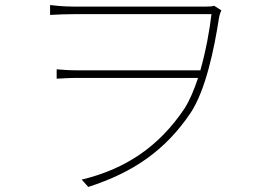

<svg xmlns="http://www.w3.org/2000/svg" viewBox="-20 -715 1040 759"><path d="M178 -695V-656C217 -658 241 -659 270 -659C341 -659 755 -659 816 -659C809 -598 794 -514 772 -437H285C253 -437 229 -439 204 -441V-404C229 -405 253 -407 285 -407H763C747 -359 729 -316 708 -284C609 -137 478 -47 303 -5L329 24C506 -33 633 -120 733 -268C793 -358 827 -522 846 -646C849 -661 853 -669 855 -674L827 -692C820 -690 810 -689 796 -689C752 -689 341 -689 270 -689C231 -689 194 -693 178 -695Z"/></svg>

Font: Noto Sans CJK HK Thin
Style: Regular
Weight: 100
Designer: Ryoko NISHIZUKA 西塚涼子 (kana, bopomofo & ideographs); Paul D. Hunt (Latin, Greek & Cyrillic); Sandoll Communications 산돌커뮤니
Foundry: Adobe
Version: Version 2.004;hotconv 1.0.118;makeotfexe 2.5.65603